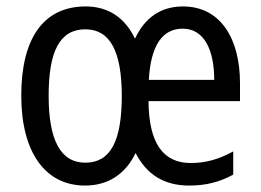

<svg xmlns="http://www.w3.org/2000/svg" viewBox="-20 -566 810 596"><path d="M548 -546C480 -546 430 -512 399 -446C367 -513 314 -546 246 -546C115 -546 46 -447 46 -269C46 -94 120 10 244 10C315 10 369 -25 401 -91C435 -24 490 10 567 10C620 10 662 -1 704 -24V-96C660 -72 620 -60 572 -60C486 -60 442 -122 441 -252H725V-308C725 -444 666 -546 548 -546ZM547 -477C615 -477 645 -409 645 -318H442C448 -425 484 -477 547 -477ZM245 -475C322 -475 358 -406 358 -268C358 -128 323 -61 245 -61C168 -61 131 -131 131 -269C131 -406 165 -475 245 -475Z"/></svg>

Font: Noto Sans Lao UI Cond
Style: Regular
Weight: 400
Width: 3
Designer: Monotype Design Team
Foundry: Monotype Imaging Inc.
Version: Version 2.000